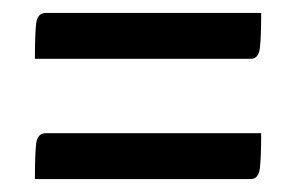

<svg xmlns="http://www.w3.org/2000/svg" viewBox="-20 -430 458 297"><path d="M34 -339Q34 -378 36 -394Q38 -410 51 -410H384Q384 -373 382 -356Q380 -339 368 -339ZM34 -153Q34 -192 36 -208Q38 -224 51 -224H384Q384 -187 382 -170Q380 -153 368 -153Z"/></svg>

Font: Yanone Kaffeesatz ExtraLight
Style: Regular
Weight: 400
Version: Version 2.003